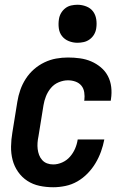

<svg xmlns="http://www.w3.org/2000/svg" viewBox="-20 -780 540 808"><path d="M204 8Q174 8 146 2Q118 -4 95 -19Q72 -34 56 -57Q40 -80 33 -107Q26 -134 26.5 -163.5Q27 -193 32 -222L53 -352Q57 -377 65.5 -401.5Q74 -426 88.5 -448.5Q103 -471 123 -488.5Q143 -506 167 -517.5Q191 -529 216 -533.5Q241 -538 266 -538Q292 -538 317 -534.5Q342 -531 364 -521.5Q386 -512 404.5 -496.5Q423 -481 434 -460Q445 -439 448 -414Q451 -389 447 -363Q447 -361 446.5 -359.5Q446 -358 446 -356H334Q334 -357 334.5 -357.5Q335 -358 335 -359Q337 -375 334.5 -391.5Q332 -408 322.5 -419.5Q313 -431 298 -436.5Q283 -442 266 -442Q247 -442 227.5 -434Q208 -426 194.5 -410Q181 -394 173.5 -375Q166 -356 163 -337L142 -207Q139 -193 138 -179.5Q137 -166 138.5 -153Q140 -140 144.5 -128Q149 -116 157.5 -106.5Q166 -97 178 -92.5Q190 -88 204 -88Q223 -88 242 -96.5Q261 -105 274.5 -120.5Q288 -136 296 -154.5Q304 -173 307 -193H419Q414 -167 405 -142Q396 -117 382 -93.5Q368 -70 348.5 -50Q329 -30 305.5 -16.5Q282 -3 255.5 2.5Q229 8 204 8ZM306 -600Q287 -600 269.5 -607Q252 -614 241 -628Q230 -642 227.5 -661Q225 -680 228 -699Q230 -713 237 -725Q244 -737 255 -745.5Q266 -754 279.5 -757Q293 -760 306 -760Q325 -760 343 -753Q361 -746 371.5 -732Q382 -718 385 -699Q388 -680 385 -661Q383 -647 376 -635Q369 -623 357.5 -614.5Q346 -606 332.5 -603Q319 -600 306 -600Z"/></svg>

Font: Iosevka Curly Oblique
Style: Bold
Weight: 700
Italic angle: -9°
Monospace: yes
Designer: Belleve Invis
Foundry: Belleve Invis
Version: Version 11.1.0; ttfautohint (v1.8.3)